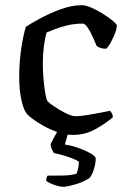

<svg xmlns="http://www.w3.org/2000/svg" viewBox="-20 -520 490 740"><path d="M261 0Q233 0 204 -10Q175 -20 149.5 -34Q124 -48 106 -61.5Q88 -75 83 -82Q70 -98 62 -137Q54 -176 54 -220Q54 -281 62 -334Q70 -387 80 -417Q98 -429 134 -448.5Q170 -468 213 -484Q256 -500 296 -500Q310 -500 332 -490.5Q354 -481 375.5 -467.5Q397 -454 412.5 -441.5Q428 -429 430 -423Q431 -412 424 -393.5Q417 -375 407.5 -357.5Q398 -340 389 -332Q369 -332 353 -342Q347 -356 338 -376.5Q329 -397 318.5 -413Q308 -429 298 -429Q268 -429 240.5 -422.5Q213 -416 191.5 -407.5Q170 -399 160 -395Q154 -379 149.5 -344.5Q145 -310 145 -276Q145 -244 148 -212.5Q151 -181 155 -158Q159 -135 164 -129Q168 -124 188.5 -110Q209 -96 233 -84Q257 -72 272 -72Q288 -72 316 -76.5Q344 -81 369.5 -86Q395 -91 404 -93Q407 -90 411 -83.5Q415 -77 415 -68Q387 -44 347.5 -22Q308 0 261 0ZM224 200Q214 200 200 196Q186 192 174 186.5Q162 181 158 176Q158 169 160 164.5Q162 160 163 157Q198 157 224.5 156.5Q251 156 274 150Q279 142 281.5 127.5Q284 113 284 103Q277 98 260 91Q243 84 223 78.5Q203 73 188 70Q184 64 179.5 54.5Q175 45 175 35Q185 16 192.5 2Q200 -12 216 -37H251L230 37Q257 41 284.5 51Q312 61 330.5 72Q349 83 349 91Q349 107 342.5 130Q336 153 325 166Q301 182 269 191Q237 200 224 200Z"/></svg>

Font: Texturina
Style: Regular
Weight: 400
Designer: Guillermo Torres Carreño
Foundry: Omnibus-Type
Version: Version 1.002; ttfautohint (v1.8.3)